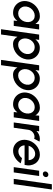

<svg xmlns="http://www.w3.org/2000/svg" viewBox="1342 -2140 1040 3779"><g transform="rotate(90 1862.5 -250.0)"><path d="M449 -500H553L482.5 0H378L384 -72.5Q357 -34 316.5 -10.5Q276 13 224.5 13Q151 13 95.5 -23Q40 -59 12.5 -119.8Q-15 -180.5 -4.5 -254.5Q3 -308 29.8 -355.2Q56.5 -402.5 96.8 -438Q137 -473.5 186.8 -493.8Q236.5 -514 290 -514Q344.5 -514 382.5 -489.2Q420.5 -464.5 443 -426ZM236 -87.5Q280 -87.5 316 -109.2Q352 -131 375.8 -168Q399.5 -205 405.5 -250Q412 -295.5 398.8 -332.5Q385.5 -369.5 355.5 -391.2Q325.5 -413 282 -413Q238 -413 199.2 -391Q160.5 -369 134.2 -332Q108 -295 101.5 -250Q95 -204.5 111.5 -167.5Q128 -130.5 160.8 -109Q193.5 -87.5 236 -87.5Z M651.5 250H547.5L653 -500H757L747 -426.5Q777 -465 819.5 -489Q862 -513 915 -513Q988 -513 1042.5 -477.5Q1097 -442 1124 -382.2Q1151 -322.5 1141 -250Q1133 -195.5 1106 -147.5Q1079 -99.5 1037.8 -63.2Q996.5 -27 946 -6.5Q895.5 14 841 14Q788 14 752 -10Q716 -34 696.5 -72.5ZM899.5 -412.5Q856 -412.5 820 -390.8Q784 -369 760.5 -332Q737 -295 730.5 -250Q724.5 -205 737.5 -168Q750.5 -131 780.2 -109Q810 -87 853.5 -87Q896.5 -87 935.5 -108.8Q974.5 -130.5 1001.5 -167.5Q1028.5 -204.5 1035 -250Q1041.5 -294.5 1025.2 -331.5Q1009 -368.5 976 -390.5Q943 -412.5 899.5 -412.5Z M1255.5 250H1151.5L1257 -500H1361L1351 -426.5Q1381 -465 1423.5 -489Q1466 -513 1519 -513Q1592 -513 1646.5 -477.5Q1701 -442 1728 -382.2Q1755 -322.5 1745 -250Q1737 -195.5 1710 -147.5Q1683 -99.5 1641.8 -63.2Q1600.5 -27 1550 -6.5Q1499.5 14 1445 14Q1392 14 1356 -10Q1320 -34 1300.5 -72.5ZM1503.5 -412.5Q1460 -412.5 1424 -390.8Q1388 -369 1364.5 -332Q1341 -295 1334.5 -250Q1328.5 -205 1341.5 -168Q1354.5 -131 1384.2 -109Q1414 -87 1457.5 -87Q1500.5 -87 1539.5 -108.8Q1578.5 -130.5 1605.5 -167.5Q1632.5 -204.5 1639 -250Q1645.5 -294.5 1629.2 -331.5Q1613 -368.5 1580 -390.5Q1547 -412.5 1503.5 -412.5Z M2249 -500H2353L2282.5 0H2178L2184 -72.5Q2157 -34 2116.5 -10.5Q2076 13 2024.5 13Q1951 13 1895.5 -23Q1840 -59 1812.5 -119.8Q1785 -180.5 1795.5 -254.5Q1803 -308 1829.8 -355.2Q1856.5 -402.5 1896.8 -438Q1937 -473.5 1986.8 -493.8Q2036.5 -514 2090 -514Q2144.5 -514 2182.5 -489.2Q2220.5 -464.5 2243 -426ZM2036 -87.5Q2080 -87.5 2116 -109.2Q2152 -131 2175.8 -168Q2199.5 -205 2205.5 -250Q2212 -295.5 2198.8 -332.5Q2185.5 -369.5 2155.5 -391.2Q2125.5 -413 2082 -413Q2038 -413 1999.2 -391Q1960.5 -369 1934.2 -332Q1908 -295 1901.5 -250Q1895 -204.5 1911.5 -167.5Q1928 -130.5 1960.8 -109Q1993.5 -87.5 2036 -87.5Z M2382.5 0 2453 -500H2557L2550 -447Q2580 -478 2620.5 -496Q2661 -514 2705 -514Q2733 -514 2759.5 -506.5L2703 -401.5Q2684.5 -409 2665.5 -409Q2632 -409 2602.2 -392.8Q2572.5 -376.5 2552.2 -349Q2532 -321.5 2527.5 -288L2486.5 0Z M2940 13Q2871 13 2819.2 -22.5Q2767.5 -58 2742.2 -117.8Q2717 -177.5 2727 -250Q2734.5 -305 2760.8 -352.8Q2787 -400.5 2826.5 -436.8Q2866 -473 2914.2 -493.5Q2962.5 -514 3014 -514Q3071.5 -514 3116 -490.2Q3160.5 -466.5 3188.8 -424.8Q3217 -383 3225.2 -328.8Q3233.5 -274.5 3218.5 -213.5H2833.5Q2835 -161.5 2867.5 -126.5Q2900 -91.5 2954.5 -91Q2992.5 -91 3026.5 -110Q3060.5 -129 3085 -162.5L3187 -138Q3147.5 -71.5 3081.2 -29.2Q3015 13 2940 13ZM2841 -293H3125Q3124.5 -328.5 3108.5 -358Q3092.5 -387.5 3064.8 -404.8Q3037 -422 3001 -422Q2965 -422 2932.8 -405Q2900.5 -388 2876.2 -358.8Q2852 -329.5 2841 -293Z M3332.5 -500H3436.5L3366 0H3262ZM3395.5 -572.5Q3372 -572.5 3358 -588Q3344 -603.5 3347.5 -627Q3350.5 -650 3368.8 -665.8Q3387 -681.5 3410.5 -681.5Q3433.5 -681.5 3447.2 -665.8Q3461 -650 3458 -627Q3454.5 -603.5 3436.8 -588Q3419 -572.5 3395.5 -572.5Z M3493 0 3598.5 -750H3702.5L3597 0Z"/></g></svg>

Font: Urbanist SemiBold
Style: Italic
Weight: 600
Italic angle: -8°
Designer: Corey Hu
Foundry: Corey Hu
Version: Version 1.321; ttfautohint (v1.8.4.7-5d5b)